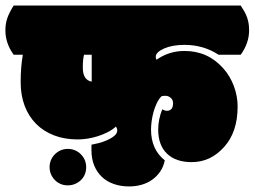

<svg xmlns="http://www.w3.org/2000/svg" viewBox="-62 -670 921 694"><path d="M269.5 -472.2H241.7Q237.3 -455.6 237.3 -425.8Q237.3 -380.4 269.5 -375ZM183.1 -131.8Q197.3 -131.8 209.2 -126.7Q221.2 -121.6 230.2 -112.5Q239.3 -103.5 244.4 -91.6Q249.5 -79.6 249.5 -65.4Q249.5 -51.3 244.4 -39.3Q239.3 -27.3 230 -18.6Q220.7 -9.8 208.7 -4.9Q196.8 0 182.6 0Q168.9 0 157 -5.1Q145 -10.3 136.2 -19.3Q127.4 -28.3 122.3 -40.3Q117.2 -52.2 117.2 -65.9Q117.2 -79.6 122.3 -91.6Q127.4 -103.5 136.5 -112.5Q145.5 -121.6 157.5 -126.7Q169.4 -131.8 183.1 -131.8ZM533.7 -90.3Q528.8 -66.9 516.6 -49.3Q504.4 -31.7 487.3 -19.8Q470.2 -7.8 449 -2Q427.7 3.9 404.8 3.9Q374.5 3.9 349.4 -4.9Q324.2 -13.7 306.4 -30.5Q288.6 -47.4 278.6 -71.5Q268.6 -95.7 268.6 -127V-147Q277.3 -148.4 293 -152.3Q308.6 -156.2 324 -162.8Q339.4 -169.4 350.6 -178.5Q361.8 -187.5 361.8 -198.7Q361.8 -206.1 356.9 -212.4Q343.8 -200.7 326.9 -192.1Q310.1 -183.6 291.7 -177.7Q273.4 -171.9 254.6 -168.9Q235.8 -166 218.8 -166Q171.4 -166 133.3 -180.7Q95.2 -195.3 68.4 -222.4Q41.5 -249.5 27.1 -287.6Q12.7 -325.7 12.7 -373Q12.7 -399.9 14.6 -424.6Q16.6 -449.2 20.5 -472.2H-12.7Q-42.5 -513.7 -42.5 -560.1Q-42.5 -585 -35.4 -605Q-28.3 -625 -12.7 -649.9H808.1Q815.9 -638.2 821.8 -627.7Q827.6 -617.2 831.3 -606.4Q835 -595.7 836.7 -584.5Q838.4 -573.2 838.4 -560.1Q838.4 -514.2 808.1 -472.2H728Q673.3 -507.8 605 -507.8Q561 -507.8 530.8 -494.6Q501 -481 501 -464.8Q501 -458 503.9 -454.1Q548.8 -485.8 605 -485.8Q689.5 -485.8 745.1 -422.9Q770 -395 783.4 -358.6Q796.9 -322.3 796.9 -285.2Q796.9 -192.4 748 -138.7Q699.2 -84 630.9 -84Q573.2 -84 541.5 -114.7Q509.8 -145.5 509.8 -201.7Q509.8 -237.8 524.4 -274.9Q533.7 -269.5 542 -269.5Q551.3 -269.5 557.4 -276.1Q563.5 -282.7 563.5 -296.9Q563.5 -309.6 554.7 -316.7Q545.9 -323.7 537.1 -323.7Q527.8 -323.7 522 -322.3Q512.2 -312.5 504.9 -297.4Q497.6 -282.2 492.9 -265.4Q488.3 -248.5 486.1 -231.7Q483.9 -214.8 483.9 -201.7Q483.9 -129.9 533.7 -90.3Z"/></svg>

Font: Modak sl
Style: Regular
Weight: 400
Designer: Sarang Kulkarni, Maithili Shingre, Noopur Datye
Foundry: Ek Type
Version: Version 1.036;PS Version 1.000;hotconv 1.0.79;makeotf.lib2.5